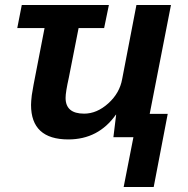

<svg xmlns="http://www.w3.org/2000/svg" viewBox="-20 -548 750 767"><path d="M49 -436 67 -528H415L396 -436H294L255 -238Q242 -180 242 -157Q242 -94 316 -94Q367 -94 412.5 -135Q458 -176 468 -232L525 -528H663L578 -93H650L594 199H474L513 0H433L444 -90H443Q373 9 253 9Q104 9 104 -129Q104 -142 107 -168L114 -209L158 -436Z"/></svg>

Font: Libra Sans
Style: Bold Italic
Weight: 700
Italic angle: -12°
Foundry: Context Ltd
Version: Version 1.002